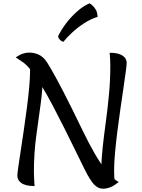

<svg xmlns="http://www.w3.org/2000/svg" viewBox="-20 -1120 861 1161"><path d="M85 -58Q85 -71 90.5 -110Q96 -149 105 -206.5Q114 -264 123.5 -330Q133 -396 142 -463.5Q151 -531 156.5 -591.5Q162 -652 162 -695Q162 -733 158.5 -757Q155 -781 148 -796Q187 -783 206 -762.5Q225 -742 231.5 -715.5Q238 -689 238 -657Q238 -576 225 -485Q212 -394 198.5 -292.5Q185 -191 185 -78Q185 -57 186.5 -36Q188 -15 189 5Q160 5 140 0Q120 -5 108 -14Q96 -23 90.5 -34Q85 -45 85 -58ZM600 -45Q596 -58 594.5 -70Q593 -82 593 -97Q593 -158 601 -230.5Q609 -303 620 -383.5Q631 -464 639 -549Q647 -634 647 -720Q647 -740 646 -761Q645 -782 643 -801Q672 -801 691.5 -796Q711 -791 723 -782.5Q735 -774 740.5 -763Q746 -752 746 -740Q746 -727 740.5 -686.5Q735 -646 726.5 -587.5Q718 -529 708 -461Q698 -393 689.5 -324.5Q681 -256 675.5 -195Q670 -134 670 -90Q670 -70 671 -50.5Q672 -31 675 -14ZM524 -38Q511 -57 488.5 -102.5Q466 -148 435.5 -210.5Q405 -273 370 -343Q335 -413 299 -481.5Q263 -550 227.5 -608Q192 -666 161 -703Q136 -733 112.5 -748Q89 -763 75 -773Q98 -789 118 -795.5Q138 -802 155 -802Q188 -802 215.5 -789Q243 -776 265 -742Q282 -716 321 -645Q360 -574 416 -461Q449 -394 482.5 -325Q516 -256 551 -194.5Q586 -133 622.5 -87Q659 -41 698 -19Q670 3 648 12Q626 21 603 21Q586 21 572 13.5Q558 6 546.5 -7Q535 -20 524 -38ZM331 -900Q347 -935 377.5 -976Q408 -1017 446.5 -1051Q485 -1085 522 -1100Q529 -1096 540 -1086Q551 -1076 560 -1060Q569 -1044 570 -1018Q528 -1005 488 -979Q448 -953 416 -923Q384 -893 363 -867Q351 -870 342 -879.5Q333 -889 331 -900Z"/></svg>

Font: Merienda
Style: Regular
Weight: 400
Designer: Eduardo Rodriguez Tunni
Foundry: Eduardo Rodriguez Tunni
Version: Version 2.001